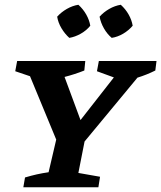

<svg xmlns="http://www.w3.org/2000/svg" viewBox="-20 -786 677 806"><path d="M78 0 85 -41Q112 -49 134.5 -54Q157 -59 184 -63L216 -200L106 -466L44 -487L52 -530H338L334 -490Q294 -474 251 -463L318 -282L458 -461L387 -487L395 -530H637L632 -490Q596 -472 557 -460L335 -192L309 -60L400 -44L393 0ZM309 -766Q329 -748 342 -725Q355 -702 359 -678Q343 -658 319 -644.5Q295 -631 271 -627Q252 -644 238 -667.5Q224 -691 220 -716Q237 -735 260.5 -748.5Q284 -762 309 -766ZM487 -766Q507 -748 520 -725Q533 -702 537 -678Q520 -658 497 -644.5Q474 -631 449 -627Q430 -643 416.5 -666.5Q403 -690 398 -716Q415 -735 438.5 -748.5Q462 -762 487 -766Z"/></svg>

Font: Piazzolla SC SemiBold
Style: Italic
Weight: 600
Italic angle: -11.3°
Designer: Juan Pablo del Peral
Foundry: Huerta Tipografica
Version: Version 1.330